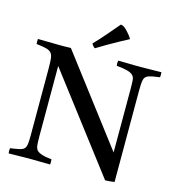

<svg xmlns="http://www.w3.org/2000/svg" viewBox="-130 -1022 1053 1141"><g transform="rotate(15 396.5 -452.0)"><path d="M621 7 176 -577V-149Q176 -111 178 -90.5Q180 -70 190 -59Q200 -49 221 -42Q242 -35 281 -31Q283 -15 281 1Q251 1 214.5 0Q178 -1 153 -1Q128 -1 91.5 0Q55 1 26 1Q23 -14 26 -31Q62 -36 82 -40.5Q102 -45 111 -54.5Q120 -64 122.5 -83Q125 -102 125 -136V-546Q125 -586 122.5 -609Q120 -632 109.5 -643.5Q99 -655 77.5 -660.5Q56 -666 18 -670Q17 -685 18 -701Q49 -701 84 -700Q119 -699 154 -699Q159 -699 181.5 -699Q204 -699 221 -700L627 -166V-550Q627 -588 625.5 -609Q624 -630 613 -640Q592 -662 512 -668Q509 -685 512 -700Q531 -700 557.5 -699.5Q584 -699 609 -698.5Q634 -698 650 -698Q675 -698 712 -699Q749 -700 778 -700Q780 -685 778 -669Q730 -663 709 -655.5Q688 -648 683 -628Q678 -608 678 -563V2Q668 4 651 5.5Q634 7 621 7ZM546 -844V-841Q524 -830 490.5 -811.5Q457 -793 421.5 -772.5Q386 -752 359 -735Q348 -741 338 -759Q372 -794 408 -836Q444 -878 472 -911Q488 -911 509.5 -889.5Q531 -868 546 -844Z"/></g></svg>

Font: Castoro
Style: Regular
Weight: 400
Designer: John Hudson
Foundry: Tiro Typeworks Ltd.
Version: Version 2.04